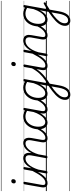

<svg xmlns="http://www.w3.org/2000/svg" viewBox="1310 -2360 1569 4230"><g transform="rotate(-90 2095.0 -245.5)"><path d="M175 17Q146 17 125.5 8Q105 -1 94 -19.5Q83 -38 81 -64Q79 -90 85 -125L150 -495Q153 -506 159.5 -510.5Q166 -515 179 -515Q194 -515 200.5 -509.5Q207 -504 205 -493L139 -124Q129 -76 138.5 -53.5Q148 -31 186 -31Q196 -31 200.5 -23.5Q205 -16 203.5 -7Q202 2 195 9.5Q188 17 175 17ZM211 -683Q191 -683 180 -693.5Q169 -704 169 -725Q169 -749 182 -765.5Q195 -782 220 -782Q239 -782 250.5 -771.5Q262 -761 262 -740Q262 -716 249 -699.5Q236 -683 211 -683ZM0 490H300V500H0ZM0 -20H300V0H0ZM0 -505H300V-500H0ZM0 -1010H300V-1000H0Z M175 17Q164 17 159 9.5Q154 2 155 -7Q156 -16 164 -23.5Q172 -31 186 -31Q217 -31 248 -49Q279 -67 311.5 -104Q344 -141 378.5 -197Q413 -253 451 -328Q456 -338 465 -337.5Q474 -337 480 -330Q486 -323 481 -312Q442 -230 405.5 -168Q369 -106 332.5 -65Q296 -24 257 -3.5Q218 17 175 17ZM300 490V500ZM300 -20V0ZM300 -505V-500ZM300 -1010V-1000Z M1164 17Q1136 17 1116.5 8Q1097 -1 1086.5 -19.5Q1076 -38 1074 -64Q1072 -90 1078 -125L1117 -340Q1125 -381 1120.5 -410Q1116 -439 1098.5 -454Q1081 -469 1047 -469Q1018 -469 985.5 -452.5Q953 -436 920.5 -400.5Q888 -365 858 -308Q828 -251 804 -169H780Q800 -264 832.5 -331Q865 -398 903.5 -439.5Q942 -481 982.5 -500Q1023 -519 1058 -519Q1100 -519 1129 -499.5Q1158 -480 1169 -440Q1180 -400 1169 -337L1131 -124Q1122 -76 1131 -53.5Q1140 -31 1175 -31Q1184 -31 1188.5 -23.5Q1193 -16 1192 -7Q1191 2 1184 9.5Q1177 17 1164 17ZM412 15Q400 15 392.5 10Q385 5 387 -5L476 -495Q478 -506 484 -510.5Q490 -515 503 -515Q519 -515 525 -509.5Q531 -504 529 -493L502 -336Q527 -388 555.5 -423.5Q584 -459 613.5 -480Q643 -501 671 -510Q699 -519 724 -519Q767 -519 796 -499.5Q825 -480 836.5 -440Q848 -400 836 -337L777 -4Q775 6 768.5 10.5Q762 15 748 15Q735 15 728 10Q721 5 723 -5L785 -340Q792 -381 788 -410Q784 -439 766 -454Q748 -469 713 -469Q684 -469 652.5 -453.5Q621 -438 589 -404.5Q557 -371 527.5 -317Q498 -263 473 -185L441 -4Q440 6 433.5 10.5Q427 15 412 15ZM300 490H1289V500H300ZM300 -20H1289V0H300ZM300 -505H1289V-500H300ZM300 -1010H1289V-1000H300Z M1164 17Q1153 17 1148 9.5Q1143 2 1144 -7Q1145 -16 1153 -23.5Q1161 -31 1175 -31Q1204 -31 1232.5 -47.5Q1261 -64 1288 -93Q1315 -122 1338 -161Q1361 -200 1378 -246Q1381 -256 1390 -257Q1399 -258 1406 -252Q1413 -246 1410 -236Q1393 -183 1367.5 -137Q1342 -91 1310.5 -56.5Q1279 -22 1242 -2.5Q1205 17 1164 17ZM1289 490V500ZM1289 -20V0ZM1289 -505V-500ZM1289 -1010V-1000Z M1509 17Q1464 17 1431 -6.5Q1398 -30 1379.5 -74.5Q1361 -119 1361 -181Q1361 -228 1372.5 -276Q1384 -324 1406.5 -367.5Q1429 -411 1463 -445Q1497 -479 1542.5 -499Q1588 -519 1644 -519Q1682 -519 1720 -506Q1758 -493 1792 -469L1785 -422Q1743 -451 1708.5 -460.5Q1674 -470 1642 -470Q1599 -470 1563 -454Q1527 -438 1500 -409.5Q1473 -381 1454.5 -344.5Q1436 -308 1427 -267Q1418 -226 1418 -184Q1418 -140 1429 -106Q1440 -72 1463 -52.5Q1486 -33 1521 -33Q1559 -33 1599.5 -62Q1640 -91 1678 -151.5Q1716 -212 1748 -307L1765 -260Q1729 -158 1685.5 -97Q1642 -36 1596.5 -9.5Q1551 17 1509 17ZM1799 17Q1772 17 1752.5 8Q1733 -1 1722 -18.5Q1711 -36 1708.5 -61.5Q1706 -87 1712 -120L1778 -495Q1781 -506 1787.5 -510.5Q1794 -515 1807 -515Q1823 -515 1828.5 -509Q1834 -503 1832 -492L1765 -120Q1756 -73 1767 -52Q1778 -31 1810 -31Q1819 -31 1823.5 -23.5Q1828 -16 1826.5 -7Q1825 2 1818.5 9.5Q1812 17 1799 17ZM1289 490H1924V500H1289ZM1289 -20H1924V0H1289ZM1289 -505H1924V-500H1289ZM1289 -1010H1924V-1000H1289Z M1799 17Q1788 17 1783 9.5Q1778 2 1779 -7Q1780 -16 1788 -23.5Q1796 -31 1810 -31Q1839 -31 1867.5 -47.5Q1896 -64 1923 -93Q1950 -122 1973 -161Q1996 -200 2013 -246Q2016 -256 2025 -257Q2034 -258 2041 -252Q2048 -246 2045 -236Q2028 -183 2002.5 -137Q1977 -91 1945.5 -56.5Q1914 -22 1877 -2.5Q1840 17 1799 17ZM1924 490V500ZM1924 -20V0ZM1924 -505V-500ZM1924 -1010V-1000Z M2125 519Q2071 519 2040 487Q2009 455 2009 403Q2009 365 2022.5 329Q2036 293 2061 258.5Q2086 224 2122 190Q2158 156 2204 121Q2223 107 2242 93Q2261 79 2280 65.5Q2299 52 2318 39L2351 -151Q2319 -88 2283.5 -51.5Q2248 -15 2213 1Q2178 17 2144 17Q2099 17 2065.5 -6.5Q2032 -30 2014 -74.5Q1996 -119 1996 -181Q1996 -228 2007.5 -276.5Q2019 -325 2041.5 -368.5Q2064 -412 2098.5 -446Q2133 -480 2178 -499.5Q2223 -519 2279 -519Q2302 -519 2324.5 -514.5Q2347 -510 2368.5 -501.5Q2390 -493 2411 -480L2414 -496Q2416 -507 2422.5 -511Q2429 -515 2443 -515Q2459 -515 2464.5 -509Q2470 -503 2467 -492L2329 271Q2319 329 2301.5 375Q2284 421 2259 453Q2234 485 2200.5 502Q2167 519 2125 519ZM2133 470Q2169 470 2197 446Q2225 422 2245 376.5Q2265 331 2276 269L2306 103Q2293 112 2279.5 122Q2266 132 2252.5 141.5Q2239 151 2226 161Q2187 192 2157 222Q2127 252 2106.5 281Q2086 310 2076 338.5Q2066 367 2066 397Q2066 419 2073 435.5Q2080 452 2095 461Q2110 470 2133 470ZM2156 -33Q2193 -33 2232 -59.5Q2271 -86 2308.5 -143Q2346 -200 2377 -289L2404 -433Q2367 -455 2336 -462.5Q2305 -470 2277 -470Q2234 -470 2198 -454Q2162 -438 2135 -409.5Q2108 -381 2089.5 -344.5Q2071 -308 2062 -267Q2053 -226 2053 -185Q2053 -141 2064 -106.5Q2075 -72 2098 -52.5Q2121 -33 2156 -33ZM1924 490H2559V500H1924ZM1924 -20H2559V0H1924ZM1924 -505H2559V-500H1924ZM1924 -1010H2559V-1000H1924Z M2357 71Q2350 76 2344 71.5Q2338 67 2335 58.5Q2332 50 2333.5 41Q2335 32 2343 28Q2393 -3 2436 -32.5Q2479 -62 2517 -93.5Q2555 -125 2588.5 -161Q2622 -197 2652.5 -241Q2683 -285 2712 -340Q2718 -352 2726.5 -351.5Q2735 -351 2740 -343Q2745 -335 2740 -324Q2713 -266 2683 -219.5Q2653 -173 2618 -134Q2583 -95 2543 -60.5Q2503 -26 2456.5 6Q2410 38 2357 71ZM2559 490V500ZM2559 -20V0ZM2559 -505V-500ZM2559 -1010V-1000Z M2759 17Q2730 17 2709.5 8Q2689 -1 2678 -19.5Q2667 -38 2665 -64Q2663 -90 2669 -125L2734 -495Q2737 -506 2743.5 -510.5Q2750 -515 2763 -515Q2778 -515 2784.5 -509.5Q2791 -504 2789 -493L2723 -124Q2713 -76 2722.5 -53.5Q2732 -31 2770 -31Q2780 -31 2784.5 -23.5Q2789 -16 2787.5 -7Q2786 2 2779 9.5Q2772 17 2759 17ZM2795 -683Q2775 -683 2764 -693.5Q2753 -704 2753 -725Q2753 -749 2766 -765.5Q2779 -782 2804 -782Q2823 -782 2834.5 -771.5Q2846 -761 2846 -740Q2846 -716 2833 -699.5Q2820 -683 2795 -683ZM2559 490H2884V500H2559ZM2559 -20H2884V0H2559ZM2559 -505H2884V-500H2559ZM2559 -1010H2884V-1000H2559Z M2759 17Q2748 17 2743 9.5Q2738 2 2739 -7Q2740 -16 2748 -23.5Q2756 -31 2770 -31Q2801 -31 2832 -49Q2863 -67 2895.5 -104Q2928 -141 2962.5 -197Q2997 -253 3035 -328Q3040 -338 3049 -337.5Q3058 -337 3064 -330Q3070 -323 3065 -312Q3026 -230 2989.5 -168Q2953 -106 2916.5 -65Q2880 -24 2841 -3.5Q2802 17 2759 17ZM2884 490V500ZM2884 -20V0ZM2884 -505V-500ZM2884 -1010V-1000Z M3431 17Q3402 17 3382.5 8Q3363 -1 3352.5 -19.5Q3342 -38 3340 -64Q3338 -90 3344 -125L3383 -340Q3391 -382 3385.5 -410.5Q3380 -439 3361 -454Q3342 -469 3306 -469Q3276 -469 3242.5 -454Q3209 -439 3176 -405.5Q3143 -372 3112.5 -317.5Q3082 -263 3058 -185L3026 -4Q3024 6 3017.5 10.5Q3011 15 2996 15Q2984 15 2976.5 10Q2969 5 2971 -5L3060 -495Q3062 -506 3068 -510.5Q3074 -515 3088 -515Q3103 -515 3109.5 -509.5Q3116 -504 3114 -493L3086 -334Q3111 -387 3140 -422.5Q3169 -458 3200 -479.5Q3231 -501 3260.5 -510Q3290 -519 3317 -519Q3361 -519 3391.5 -500Q3422 -481 3434.5 -441Q3447 -401 3435 -337L3398 -124Q3388 -76 3397.5 -53.5Q3407 -31 3442 -31Q3452 -31 3456 -23.5Q3460 -16 3459 -7Q3458 2 3451 9.5Q3444 17 3431 17ZM2884 490H3555V500H2884ZM2884 -20H3555V0H2884ZM2884 -505H3555V-500H2884ZM2884 -1010H3555V-1000H2884Z M3430 17Q3419 17 3414 9.5Q3409 2 3410 -7Q3411 -16 3419 -23.5Q3427 -31 3441 -31Q3470 -31 3498.5 -47.5Q3527 -64 3554 -93Q3581 -122 3604 -161Q3627 -200 3644 -246Q3647 -256 3656 -257Q3665 -258 3672 -252Q3679 -246 3676 -236Q3659 -183 3633.5 -137Q3608 -91 3576.5 -56.5Q3545 -22 3508 -2.5Q3471 17 3430 17ZM3555 490V500ZM3555 -20V0ZM3555 -505V-500ZM3555 -1010V-1000Z M3986 20Q4004 7 4022.5 -4.5Q4041 -16 4059.5 -27.5Q4078 -39 4096 -48.5Q4114 -58 4130 -66Q4141 -71 4147.5 -67.5Q4154 -64 4157 -55.5Q4160 -47 4157 -38.5Q4154 -30 4145 -25Q4126 -15 4106 -3Q4086 9 4065 22Q4044 35 4023 48.5Q4002 62 3982 75ZM3756 519Q3702 519 3671 487Q3640 455 3640 403Q3640 365 3653.5 329Q3667 293 3692 258.5Q3717 224 3753 190Q3789 156 3835 121Q3854 107 3873 93Q3892 79 3911 65.5Q3930 52 3949 39L3982 -151Q3950 -88 3914.5 -51.5Q3879 -15 3844 1Q3809 17 3775 17Q3730 17 3696.5 -6.5Q3663 -30 3645 -74.5Q3627 -119 3627 -181Q3627 -228 3638.5 -276.5Q3650 -325 3672.5 -368.5Q3695 -412 3729.5 -446Q3764 -480 3809 -499.5Q3854 -519 3910 -519Q3933 -519 3955.5 -514.5Q3978 -510 3999.5 -501.5Q4021 -493 4042 -480L4045 -496Q4047 -507 4053.5 -511Q4060 -515 4074 -515Q4090 -515 4095.5 -509Q4101 -503 4098 -492L3960 271Q3950 329 3932.5 375Q3915 421 3890 453Q3865 485 3831.5 502Q3798 519 3756 519ZM3764 470Q3800 470 3828 446Q3856 422 3876 376.5Q3896 331 3907 269L3937 103Q3924 112 3910.5 122Q3897 132 3883.5 141.5Q3870 151 3857 161Q3818 192 3788 222Q3758 252 3737.5 281Q3717 310 3707 338.5Q3697 367 3697 397Q3697 419 3704 435.5Q3711 452 3726 461Q3741 470 3764 470ZM3787 -33Q3824 -33 3863 -59.5Q3902 -86 3939.5 -143Q3977 -200 4008 -289L4035 -433Q3998 -455 3967 -462.5Q3936 -470 3908 -470Q3865 -470 3829 -454Q3793 -438 3766 -409.5Q3739 -381 3720.5 -344.5Q3702 -308 3693 -267Q3684 -226 3684 -185Q3684 -141 3695 -106.5Q3706 -72 3729 -52.5Q3752 -33 3787 -33ZM3555 490H4190V500H3555ZM3555 -20H4190V0H3555ZM3555 -505H4190V-500H3555ZM3555 -1010H4190V-1000H3555Z"/></g></svg>

Font: Playwrite ZA Guides
Style: Regular
Weight: 400
Designer: Veronika Burian, José Scaglione
Foundry: TypeTogether
Version: Version 1.003